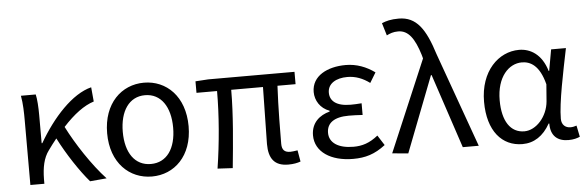

<svg xmlns="http://www.w3.org/2000/svg" viewBox="-51 -979 3547 1162"><g transform="rotate(-5 1722.5 -398.0)"><path d="M555 0C472 -89 383 -225 329 -332C396 -405 458 -451 518 -470L510 -557C393 -528 272 -395 186 -246H182V-416C182 -464 179 -514 172 -543H82C91 -495 92 -438 92 -394V0H177V-28C178 -99 189 -156 222 -200C239 -224 256 -246 273 -267C324 -167 396 -58 454 9Z M830 13C966 13 1077 -90 1077 -271C1077 -453 966 -557 830 -557C694 -557 582 -453 582 -271C582 -90 694 13 830 13ZM830 -63C733 -63 677 -144 677 -271C677 -397 733 -481 830 -481C927 -481 983 -397 983 -271C983 -144 927 -63 830 -63Z M1658 13C1690 13 1714 8 1733 1L1721 -68C1700 -65 1687 -63 1677 -63C1643 -63 1626 -78 1626 -116C1626 -169 1627 -344 1634 -468H1744V-543H1220L1142 -538V-468H1267C1267 -321 1253 -153 1229 0L1321 5C1336 -146 1353 -315 1353 -468H1546C1545 -348 1540 -179 1540 -122C1540 -34 1574 13 1658 13Z M2052 13C2127 13 2184 -4 2249 -54L2210 -115C2159 -74 2114 -60 2061 -60C1968 -60 1914 -97 1914 -157C1914 -217 1959 -250 2048 -250C2075 -250 2101 -249 2132 -247V-318C2106 -316 2086 -315 2065 -315C1977 -315 1940 -350 1940 -399C1940 -455 1992 -484 2059 -484C2109 -484 2153 -467 2195 -436L2232 -497C2181 -534 2122 -557 2056 -557C1945 -557 1849 -509 1849 -411C1849 -360 1879 -310 1935 -290V-285C1874 -269 1822 -227 1822 -150C1822 -49 1918 13 2052 13Z M2387 9 2565 -451H2569L2719 0H2816L2610 -574C2561 -730 2508 -809 2400 -809C2352 -809 2323 -801 2297 -790L2320 -714C2340 -724 2360 -732 2390 -732C2452 -732 2489 -679 2520 -578L2526 -556L2290 0Z M3081 13C3151 13 3208 -24 3249 -97H3253C3252 -21 3295 13 3360 13C3392 13 3414 6 3430 -1L3416 -70C3405 -66 3391 -63 3379 -63C3349 -63 3325 -82 3325 -119C3325 -218 3364 -400 3393 -543H3303L3280 -414H3277C3246 -518 3177 -557 3109 -557C2984 -557 2871 -448 2871 -262C2871 -84 2957 13 3081 13ZM3099 -63C3015 -63 2966 -136 2966 -263C2966 -406 3041 -480 3119 -480C3170 -480 3226 -453 3256 -335L3248 -232C3240 -140 3171 -63 3099 -63Z"/></g></svg>

Font: Source Han Sans CN Regular
Style: Regular
Weight: 400
Designer: Ryoko NISHIZUKA (kana & ideographs); Paul D. Hunt (Latin, Greek & Cyrillic); Wenlong ZHANG (bopomofo); Sandoll Communica
Foundry: Adobe Systems Incorporated
Version: Version 1.004;PS 1.004;hotconv 1.0.82;makeotf.lib2.5.63406